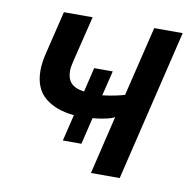

<svg xmlns="http://www.w3.org/2000/svg" viewBox="-64 -586 657 651"><g transform="rotate(10 264.0 -260.5)"><path d="M290 0 338 -201Q328 -195 307.5 -190.5Q287 -186 263 -184L241 -92H177L199 -183Q135 -189 98 -220.5Q61 -252 61 -313Q61 -326 63 -341Q65 -356 69 -372L105 -521H204L167 -370Q164 -358 162 -347.5Q160 -337 160 -328Q160 -302 174 -287Q188 -272 219 -268L239 -352H303L282 -266Q307 -269 326 -273Q345 -277 358 -281L416 -521H514L389 0Z"/></g></svg>

Font: Ubuntu Sans Medium
Style: Italic
Weight: 500
Italic angle: -13.5°
Designer: Dalton Maag Ltd
Foundry: Dalton Maag Ltd
Version: Version 1.006